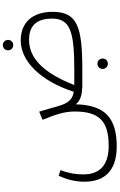

<svg xmlns="http://www.w3.org/2000/svg" viewBox="237 -841 848 1362"><g transform="rotate(-90 661.0 -160.0)"><path d="M1022 -490C1043 -490 1059 -506 1059 -527C1059 -547 1043 -564 1022 -564C1001 -564 985 -547 985 -527C985 -506 1001 -490 1022 -490ZM1055 -437C905 -437 766 -292 691 -61C638 -68 610 -100 590 -168C578 -213 566 -251 550 -306L492 -282C530 -190 551 -126 551 -54C551 116 486 187 308 187C157 187 105 111 105 9C105 -57 117 -108 135 -155L95 -168C71 -115 53 -56 53 16C53 150 124 244 302 244C501 244 597 165 602 -46C627 -17 664 -2 714 -2V0H846C1153 0 1258 -35 1258 -211C1258 -354 1182 -437 1055 -437ZM846 -57H739C823 -274 929 -378 1059 -378C1144 -378 1210 -340 1210 -214C1210 -85 1116 -57 846 -57ZM890 107C869 107 853 124 853 144C853 165 869 181 890 181C911 181 927 165 927 144C927 124 911 107 890 107Z"/></g></svg>

Font: FiraGO Light
Style: Regular
Weight: 300
Designer: bBox Type
Foundry: bBox Type GmbH
Version: Version 1.001;PS 001.001;hotconv 1.0.88;makeotf.lib2.5.64775